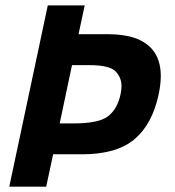

<svg xmlns="http://www.w3.org/2000/svg" viewBox="-20 -696 653 716"><path d="M152.3 0H14.6L158.2 -675.8H295.9L272.9 -568.4H384.3Q499 -568.4 547.4 -512.2Q579.6 -475.1 579.6 -412.6Q579.6 -381.8 571.8 -344.7Q547.9 -232.4 481.2 -176.5Q414.6 -120.6 285.6 -120.6H178.2ZM253.9 -235.8Q349.1 -235.8 383.5 -262.9Q418 -290 429.7 -344.7Q433.1 -361.3 433.1 -375Q433.1 -407.2 410.6 -430.2Q388.2 -453.1 312.5 -453.1H248.5L202.6 -235.8Z"/></svg>

Font: Cadman
Style: Bold Italic
Weight: 700
Italic angle: -12°
Designer: Paul James MIller
Foundry: High-Logic / Made with FontCreator
Version: Version 2.114;March 28, 2021;FontCreator 13.0.0.2683 64-bit